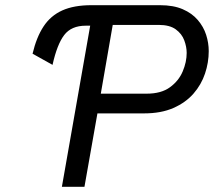

<svg xmlns="http://www.w3.org/2000/svg" viewBox="-20 -720 824 740"><path d="M182.5 -470 105.5 -513Q120.5 -576.5 147.8 -618Q175 -659.5 220 -679.8Q265 -700 332 -700H418.5L404.5 -621H310.5Q255 -621 227.5 -585Q200 -549 182.5 -470ZM218.5 0 341.5 -700H596.5Q648.5 -700 684.2 -684.5Q720 -669 742.2 -643Q764.5 -617 774.5 -585.8Q784.5 -554.5 784.5 -523Q784.5 -479 770.2 -436.5Q756 -394 725.8 -359.2Q695.5 -324.5 648.2 -303.8Q601 -283 535.5 -283H355.5L305.5 0ZM368.5 -359H545.5Q601.5 -359 635.2 -383.8Q669 -408.5 684.2 -444.8Q699.5 -481 699.5 -516Q699.5 -539.5 690.2 -564.5Q681 -589.5 657.5 -606.8Q634 -624 591.5 -624H414.5Z"/></svg>

Font: Overpass
Style: Italic
Weight: 400
Italic angle: -10°
Designer: Delve Withrington, Dave Bailey, Thomas Jockin
Foundry: Delve Fonts LLC
Version: Version 4.000